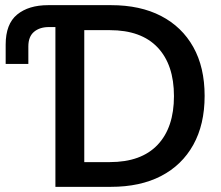

<svg xmlns="http://www.w3.org/2000/svg" viewBox="-20 -725 857 745"><path d="M195 0V-705H411Q524 -705 605 -663Q686 -621 730 -542.5Q774 -464 774 -353Q774 -242 730 -163Q686 -84 605 -42Q524 0 410 0ZM307 -42 257 -96H406Q528 -96 591.5 -163Q655 -230 655 -352Q655 -474 591.5 -541Q528 -608 406 -608H257L307 -662ZM2 -477V-552Q2 -632 46.5 -668.5Q91 -705 167 -705H290V-620H170Q134 -620 112 -601.5Q90 -583 90 -545V-477Z"/></svg>

Font: TikTok Sans 24pt Medium
Style: Regular
Weight: 500
Version: Version 4.000